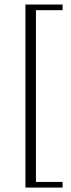

<svg xmlns="http://www.w3.org/2000/svg" viewBox="-20 -720 319 868"><path d="M95 128V-699.5H263V-674H142.5V102.5H263V128Z"/></svg>

Font: Newsreader Text Light
Style: Regular
Weight: 300
Designer: Hugues Gentile
Foundry: Production Type
Version: Version 1.002